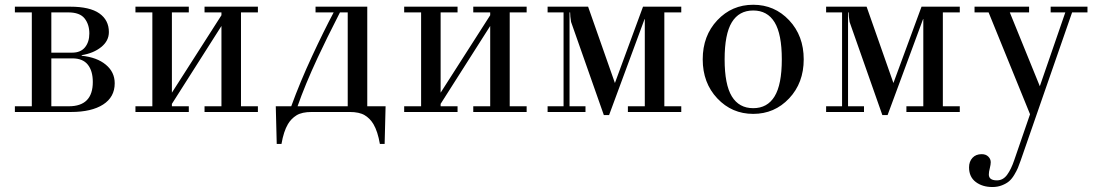

<svg xmlns="http://www.w3.org/2000/svg" viewBox="-20 -459 4495 787"><path d="M41 0V-23.4H110.4V-408.2H41V-431.6H267.6Q348.1 -431.6 387.2 -404.1Q426.3 -376.5 426.3 -327.6Q426.3 -291.5 394.8 -266.1Q363.3 -240.7 314.9 -232.9V-230.5Q377.4 -224.1 413.8 -193.8Q450.2 -163.6 450.2 -117.7Q450.2 -61 402.6 -30.5Q355 0 271.5 0ZM190.4 -23.4H262.2Q360.4 -23.4 360.4 -123Q360.4 -168.5 339.8 -194.1Q319.3 -219.7 276.9 -219.7H190.4ZM190.4 -243.2H275.9Q310.5 -243.2 328.4 -265.1Q346.2 -287.1 346.2 -321.8Q346.2 -358.9 326.7 -383.5Q307.1 -408.2 259.8 -408.2H190.4Z M535.2 0V-23.4H604.5V-408.2H535.2V-431.6H753.9V-408.2H684.6V-79.1L887.7 -396.5V-408.2H818.4V-431.6H1037.1V-408.2H967.8V-23.4H1037.1V0H818.4V-23.4H887.7V-352.5L684.6 -33.2V-23.4H753.9V0Z M1110.4 -23.4H1173.8Q1210 -123 1259.3 -229Q1306.2 -330.1 1347.7 -408.2H1273.4V-431.6H1485.4V-23.4H1560.5L1556.6 130.9H1537.1Q1528.3 79.6 1510.7 49.8Q1497.1 26.9 1475.1 13.4Q1453.1 0 1413.1 0H1257.8Q1217.8 0 1195.8 13.4Q1173.8 26.9 1160.2 49.8Q1142.6 79.6 1133.8 130.9H1114.3ZM1199.7 -23.4H1405.3V-408.2H1373.5Q1315.9 -295.4 1281.7 -221.7Q1230 -110.4 1199.7 -23.4ZM1257.8 0Z M1636.7 0V-23.4H1706.1V-408.2H1636.7V-431.6H1855.5V-408.2H1786.1V-79.1L1989.3 -396.5V-408.2H1919.9V-431.6H2138.7V-408.2H2069.3V-23.4H2138.7V0H1919.9V-23.4H1989.3V-352.5L1786.1 -33.2V-23.4H1855.5V0Z M2224.6 0V-23.4H2290V-408.2H2224.6V-431.6H2390.6L2500.5 -118.7L2615.7 -431.6H2772.5V-408.2H2703.1V-23.4H2772.5V0H2553.7V-23.4H2623V-380.9H2622.1L2476.6 12.7H2455.1L2320.8 -369.1Q2316.9 -392.6 2316.9 -408.2H2314.5V-23.4H2379.9V0Z M2920.2 -55.7Q2860.4 -119.1 2860.4 -215.8Q2860.4 -312.5 2920.2 -376Q2980 -439.5 3067.4 -439.5Q3154.8 -439.5 3214.6 -376Q3274.4 -312.5 3274.4 -215.8Q3274.4 -119.1 3214.6 -55.7Q3154.8 7.8 3067.4 7.8Q2980 7.8 2920.2 -55.7ZM2979.7 -367.7Q2950.2 -319.3 2950.2 -215.8Q2950.2 -112.3 2979.7 -64Q3009.3 -15.6 3067.4 -15.6Q3125.5 -15.6 3155 -64Q3184.6 -112.3 3184.6 -215.8Q3184.6 -319.3 3155 -367.7Q3125.5 -416 3067.4 -416Q3009.3 -416 2979.7 -367.7Z M3366.2 0V-23.4H3431.6V-408.2H3366.2V-431.6H3532.2L3642.1 -118.7L3757.3 -431.6H3914.1V-408.2H3844.7V-23.4H3914.1V0H3695.3V-23.4H3764.6V-380.9H3763.7L3618.2 12.7H3596.7L3462.4 -369.1Q3458.5 -392.6 3458.5 -408.2H3456.1V-23.4H3521.5V0Z M3952.1 227.1Q3952.1 203.1 3966.1 188Q3980 172.9 4003.9 172.9Q4021 172.9 4031 182.9Q4041 192.9 4041 206.1Q4041 215.3 4037.1 231Q4033.2 245.6 4033.2 256.3Q4033.2 280.3 4066.4 280.3Q4091.3 280.3 4107.9 257.8Q4124.5 235.4 4137.2 197.8L4202.1 9.3L4032.2 -408.2H3974.6V-431.6H4198.2V-408.2H4119.1L4242.2 -105.5L4346.7 -408.2H4286.6V-431.6H4437.5V-408.2H4374.5L4163.6 199.2Q4157.2 217.8 4152.1 229.7Q4147 241.7 4137.2 258.1Q4127.4 274.4 4116.2 283.9Q4105 293.5 4087.2 300.5Q4069.3 307.6 4047.9 307.6Q4006.8 307.6 3979.5 286.9Q3952.1 266.1 3952.1 227.1Z"/></svg>

Font: Theano Didot
Style: Regular
Weight: 400
Designer: Alexey Kryukov
Version: Version 2.0